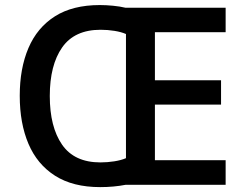

<svg xmlns="http://www.w3.org/2000/svg" viewBox="-20 -745 989 774"><path d="M382.3 -724.6Q407.7 -724.6 435.5 -721.9Q463.4 -719.2 485.4 -713.9H889.6V-615.2H604.5V-421.4H871.1V-323.2H604.5V-99.1H889.6V0H486.3Q438.5 9.3 383.8 9.3Q273.9 9.3 201.9 -36.6Q129.9 -82.5 94.7 -165.3Q59.6 -248 59.6 -358.9Q59.6 -469.2 94.7 -551.5Q129.9 -633.8 201.4 -679.2Q272.9 -724.6 382.3 -724.6ZM385.7 -625Q280.3 -625 230.5 -553.7Q180.7 -482.4 180.7 -357.9Q180.7 -233.4 230.2 -161.9Q279.8 -90.3 384.8 -90.3Q413.1 -90.3 440.9 -94.7Q468.8 -99.1 487.8 -107.4V-607.9Q468.8 -616.2 441.4 -620.6Q414.1 -625 385.7 -625Z"/></svg>

Font: Open Sans SemiBold
Style: Regular
Weight: 600
Designer: Monotype Design Team
Foundry: Monotype Imaging Inc.
Version: Version 3.003; ttfautohint (v1.8.4)